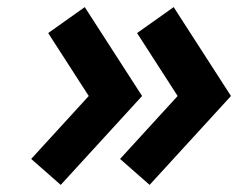

<svg xmlns="http://www.w3.org/2000/svg" viewBox="-20 -548 670 540"><path d="M218.4 -528 115.5 -455 229.6 -278 67.7 -101 150.8 -28 379.6 -278ZM317.7 -101 400.8 -28 629.6 -278 468.4 -528 365.5 -455 479.6 -278Z"/></svg>

Font: Hussar Techniczny
Style: Bold 
Weight: 700
Foundry: Cannot Into Space Fonts
Version: Version 0.77